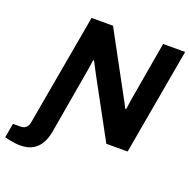

<svg xmlns="http://www.w3.org/2000/svg" viewBox="-244 -830 1147 1164"><g transform="rotate(20 330.0 -248.5)"><path d="M5.6 188.1Q-9.8 188.1 -29 185.6Q-48.1 183.1 -65 179.5Q-82 175.9 -93.9 172.4L-77.6 80H-30.3Q-6.5 80 6.3 67.8Q19.2 55.7 23.4 31.7L150.6 -686.4H288.9L489.2 -317Q496.9 -303.6 509.5 -279.9Q522.1 -256.2 531.2 -238.3L537 -239.7Q539 -255.5 541.9 -276Q544.8 -296.4 546.6 -307.1L612.2 -686.4H754.2L633 0H495.6L298.3 -362.6Q288.9 -379.6 275.6 -405.5Q262.2 -431.3 252.9 -449.2L247.1 -448.5Q245.3 -432.4 241.6 -408.4Q238 -384.4 235.2 -369L164 43.1Q157.7 81.3 140.2 114.6Q122.7 148 90.4 168Q58.1 188.1 5.6 188.1Z"/></g></svg>

Font: Archivo Variable SemiBold
Style: Italic
Weight: 600
Italic angle: -10°
Designer: Hector Gatti
Foundry: Omnibus-Type
Version: Version 2.001